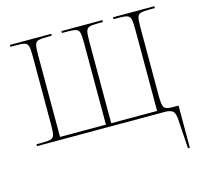

<svg xmlns="http://www.w3.org/2000/svg" viewBox="-107 -654 1033 982"><g transform="rotate(-15 409.5 -163.0)"><path d="M761 69Q760 29 749 14.5Q738 0 704 0H27V-10H54Q87 -10 102 -14Q117 -18 121 -34Q125 -50 125 -85V-451Q125 -486 121 -502Q117 -518 102.5 -522Q88 -526 55 -526H27V-536H246V-526H224Q191 -526 176 -522Q161 -518 157 -502Q153 -486 153 -451V-15H396V-451Q396 -486 392 -502Q388 -518 373 -522Q358 -526 326 -526H300V-536H517V-526H496Q462 -526 447 -522Q432 -518 428 -502Q424 -486 424 -451V-15H667V-451Q667 -486 662.5 -502Q658 -518 643.5 -522Q629 -526 597 -526H573V-536H792V-526H763Q732 -526 717.5 -522Q703 -518 699 -502Q695 -486 695 -451V-85Q695 -40 703.5 -26.5Q712 -13 748 -13H780V210H770Z"/></g></svg>

Font: Noto Serif Display SemiCondensed Thin
Style: Regular
Weight: 100
Width: 4
Designer: Monotype Design Team
Foundry: Monotype Imaging Inc.
Version: Version 2.009